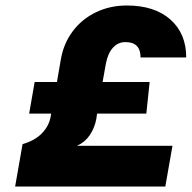

<svg xmlns="http://www.w3.org/2000/svg" viewBox="-20 -678 697 698"><path d="M106 -380H187L201 -461Q211 -520 244.5 -564.5Q278 -609 329 -633.5Q380 -658 441 -658Q542 -658 599.5 -607Q657 -556 657 -469H491Q491 -525 436 -525Q409 -525 390.5 -504.5Q372 -484 365 -447L353 -380H524L512 -265H333L330 -245Q324 -213 306.5 -187Q289 -161 260 -148H607L581 0H35L62 -154Q107 -167 132.5 -193.5Q158 -220 164 -253L166 -265H86Z"/></svg>

Font: Overused Grotesk ExtraBold
Style: Italic
Weight: 800
Italic angle: -10°
Version: Version 0.003